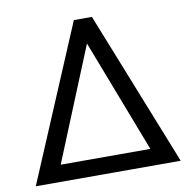

<svg xmlns="http://www.w3.org/2000/svg" viewBox="-80 -790 864 869"><g transform="rotate(-10 352.5 -355.5)"><path d="M315.4 -710.9H398.4L681.2 0H15.1ZM143.1 -76.7H555.2L355.5 -596.2Z"/></g></svg>

Font: SteelSelectRoboto
Style: Roboto-Regular
Weight: 400
Designer: Google
Version: Version 2.137; 2017